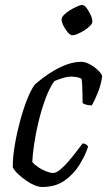

<svg xmlns="http://www.w3.org/2000/svg" viewBox="-20 -747 428 767"><path d="M149 0Q135 0 118 -7Q101 -14 84 -26Q67 -38 52.5 -51.5Q38 -65 31 -79Q31 -121 39.5 -170Q48 -219 61 -266.5Q74 -314 89 -351.5Q104 -389 119 -409Q130 -419 150 -434.5Q170 -450 195.5 -465Q221 -480 249 -490Q277 -500 306 -500Q321 -500 340 -489.5Q359 -479 373 -465Q387 -451 388 -442Q384 -410 371 -377.5Q358 -345 347 -326Q335 -326 325.5 -328.5Q316 -331 310 -335Q310 -346 309.5 -365.5Q309 -385 308.5 -404.5Q308 -424 305 -433Q294 -438 283.5 -439.5Q273 -441 266 -441Q250 -441 231.5 -435.5Q213 -430 197 -423Q177 -395 161 -351Q145 -307 133.5 -259Q122 -211 116 -168.5Q110 -126 109 -100Q118 -89 133 -79Q148 -69 164.5 -62.5Q181 -56 192 -56Q204 -56 220 -69Q236 -82 252.5 -101Q269 -120 284 -140Q299 -160 310 -174Q318 -174 324 -170Q330 -166 332 -161Q321 -127 298 -89.5Q275 -52 238.5 -26Q202 0 149 0ZM269 -606Q261 -606 251 -617.5Q241 -629 233.5 -644Q226 -659 226 -670Q226 -678 236 -688Q246 -698 260 -706.5Q274 -715 287.5 -721Q301 -727 308 -727Q317 -727 326 -715Q335 -703 342 -687.5Q349 -672 349 -661Q349 -653 339.5 -643.5Q330 -634 316.5 -625.5Q303 -617 290 -611.5Q277 -606 269 -606Z"/></svg>

Font: Texturina 12pt Light
Style: Italic
Weight: 300
Italic angle: -11°
Designer: Guillermo Torres Carreño
Foundry: Omnibus-Type
Version: Version 1.002